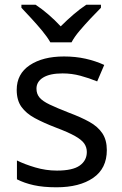

<svg xmlns="http://www.w3.org/2000/svg" viewBox="-20 -786 519 816"><path d="M434 -148Q434 -70 376 -30Q318 10 220 10Q164 10 123.5 1Q83 -8 52 -24V-104Q84 -88 129.5 -74.5Q175 -61 222 -61Q289 -61 319 -82.5Q349 -104 349 -140Q349 -160 338 -176Q327 -192 298.5 -208Q270 -224 217 -244Q165 -264 128 -284Q91 -304 71 -332Q51 -360 51 -404Q51 -472 106.5 -509Q162 -546 252 -546Q301 -546 343.5 -536.5Q386 -527 423 -510L393 -440Q359 -454 322 -464Q285 -474 246 -474Q192 -474 163.5 -456.5Q135 -439 135 -409Q135 -387 148 -371.5Q161 -356 191.5 -341.5Q222 -327 273 -307Q324 -288 360 -268Q396 -248 415 -219.5Q434 -191 434 -148ZM194 -606Q181 -629 159 -655.5Q137 -682 113 -708Q89 -734 71 -753V-766H131Q157 -749 185 -725Q213 -701 238 -674Q265 -701 293 -725Q321 -749 347 -766H409V-753Q390 -734 365.5 -708Q341 -682 318.5 -655.5Q296 -629 284 -606Z"/></svg>

Font: Noto Sans NKo
Style: Regular
Weight: 400
Designer: Monotype Design Team
Foundry: Monotype Imaging Inc.
Version: Version 2.003; ttfautohint (v1.8.4.7-5d5b)